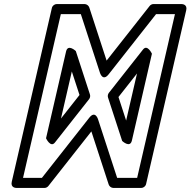

<svg xmlns="http://www.w3.org/2000/svg" viewBox="-20 -905 942 950"><path d="M687.7 -660.1 518.6 -445.5C513.4 -438.8 512.1 -429.6 514.5 -422.3L584.5 -207.6C584.5 -207.6 623.6 -170.5 632.6 -209.7L731.7 -639.1C731.7 -639.1 709.4 -687.6 687.7 -660.1ZM657.9 -541.4 604.1 -308.6 566.2 -425ZM251.8 -199.9 420.9 -414.5C426.1 -421.2 427.4 -430.4 425 -437.7L355.1 -652.4C355.1 -652.4 316 -689.5 306.9 -650.3L207.8 -220.9C207.8 -220.9 230.2 -172.4 251.8 -199.9ZM281.7 -318.6 335.4 -551.4 373.4 -435ZM187.4 -25H94L281 -835H380L474.4 -545.3C474.4 -545.3 487.8 -499.5 517.8 -537.5L752.1 -835H845.6L658.6 -25H559.6L465.1 -314.7C465.1 -314.7 451.7 -360.5 421.7 -322.5ZM199.6 25C207.1 25 214.5 21.4 219.2 15.5L432.1 -254.8L517.7 7.7C520.7 17 530.3 25 541.4 25H678.4C689.2 25 700.1 17.2 702.8 5.6L901.4 -854.4C908 -883 883.1 -885 877 -885H740C732.4 -885 725.1 -881.4 720.4 -875.5L507.5 -605.2L421.9 -867.7C418.9 -877 409.2 -885 398.1 -885H261.1C250.3 -885 239.4 -877.2 236.7 -865.6L38.2 -5.6C31.6 23 56.4 25 62.6 25Z"/></svg>

Font: Stormning Aesir
Style: Regular
Weight: 400
Designer: Robert Jablonski, Mew Too
Foundry: Cannot Into Space Fonts
Version: Version 0.90